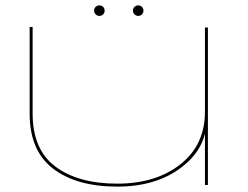

<svg xmlns="http://www.w3.org/2000/svg" viewBox="-20 -686 918 712"><path d="M740 0V-190Q722.5 -118.5 653 -65.5Q559.5 6 415 6Q264 6 177 -60.5Q90 -127 90 -264V-586H101V-265Q101 -131.5 185.5 -68.2Q270 -5 415 -5Q558 -5 649 -76.8Q740 -148.5 740 -271.5V-584H751V0ZM348.5 -627Q340.5 -627 334.8 -632.8Q329 -638.5 329 -646.5Q329 -655 334.8 -660.5Q340.5 -666 348.5 -666Q357 -666 362.5 -660.5Q368 -655 368 -646.5Q368 -638.5 362.5 -632.8Q357 -627 348.5 -627ZM492.5 -627Q484.5 -627 478.8 -632.8Q473 -638.5 473 -646.5Q473 -655 478.8 -660.5Q484.5 -666 492.5 -666Q501 -666 506.5 -660.5Q512 -655 512 -646.5Q512 -638.5 506.5 -632.8Q501 -627 492.5 -627Z"/></svg>

Font: Anybody UltraExpanded Thin
Style: Regular
Weight: 100
Width: 9
Designer: Tyler Finck
Foundry: Etcetera Type Company
Version: Version 1.010; ttfautohint (v1.8.3) -l 8 -r 50 -G 200 -x 14 